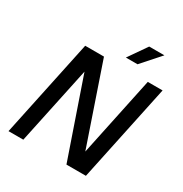

<svg xmlns="http://www.w3.org/2000/svg" viewBox="-204 -1061 1155 1214"><g transform="rotate(30 373.0 -454.0)"><path d="M31 0 181 -710H318L516 -131L638 -710H746L596 0H454L259 -566L139 0ZM441 -774 534 -908H645L526 -774Z"/></g></svg>

Font: Geist Medium
Style: Italic
Weight: 500
Italic angle: -12°
Designer: Basement.studio, Andrés Briganti, Mateo Zaragoza
Foundry: Basement.studio, Vercel, Andrés Briganti, Guido Ferreyra, Mateo Zaragoza
Version: Version 1.500; ttfautohint (v1.8.4.7-5d5b)